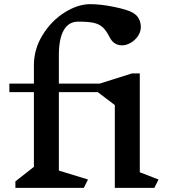

<svg xmlns="http://www.w3.org/2000/svg" viewBox="-20 -903 817 923"><path d="M722 0H532V-398L450 -460H263V-83L403 -40L383 0H54V-31L143 -101V-460H25V-501H143V-590Q143 -667 185 -735Q227 -803 290.5 -843Q354 -883 414 -883Q465 -883 530 -869.5Q595 -856 618 -842Q638 -831 647.5 -813Q657 -795 657 -773Q657 -750 643 -729.5Q629 -709 608 -697Q587 -685 567 -685Q526 -685 506 -726Q490 -758 472.5 -773Q455 -788 429 -793.5Q403 -799 356 -799Q310 -799 286.5 -758Q263 -717 263 -638V-501H459L614 -550H652V-75L742 -40Z"/></svg>

Font: Inknut
Style: Antiqua
Weight: 400
Designer: Claus Eggers Srensen
Foundry: Claus Eggers Srensen
Version: Version 1.000; ttfautohint (v1.2) -l 7 -r 28 -G 50 -x 13 -D 